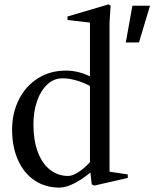

<svg xmlns="http://www.w3.org/2000/svg" viewBox="-20 -837 746 873"><path d="M397 1 389 -71 403 -63Q363 -27 322 -5.5Q281 16 250 16Q186 16 137.5 -16.5Q89 -49 62 -109Q35 -169 35 -248Q35 -323 66 -384.5Q97 -446 152.5 -481Q208 -516 280 -516Q342 -516 402 -483L389 -471V-752L409 -732L287 -746V-762L473 -817L483 -811L478 -735V-39L460 -59L561 -44V-28L408 7ZM401 -114 389 -84V-464L406 -437Q366 -460 330 -470.5Q294 -481 265 -481Q225 -481 195 -453Q165 -425 148.5 -377.5Q132 -330 132 -271Q132 -200 151.5 -147Q171 -94 207 -65.5Q243 -37 290 -37Q312 -37 343 -58.5Q374 -80 401 -114ZM662 -811 612 -644H552L582 -811Z"/></svg>

Font: Wittgenstein
Style: Regular
Weight: 400
Designer: Jörg Drees
Foundry: Jörg Drees
Version: Version 1.003;Glyphs 3.1.2 (3151)